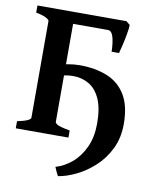

<svg xmlns="http://www.w3.org/2000/svg" viewBox="-89 -683 761 947"><g transform="rotate(10 291.5 -209.0)"><path d="M21 0V-35.6Q87.9 -49.3 87.9 -65.4V-549.3Q87.9 -555.2 72 -564Q56.2 -572.8 21 -579.6V-615.2H280.8V-579.6Q251 -576.7 230.5 -571.8Q210 -566.9 210 -560.1V-65.4Q210 -59.6 221.9 -52.2Q233.9 -44.9 284.7 -35.6V0ZM458 -454.1H420.9Q419.9 -499.5 411.4 -528.1Q402.8 -556.6 384.3 -556.6H177.2L191.4 -615.2H466.8L485.8 -599.6Q485.8 -583 480.5 -553.2Q475.1 -523.4 468.5 -495.1Q461.9 -466.8 458 -454.1ZM266.6 196.3Q263.2 190.9 256.3 176Q249.5 161.1 246.6 153.3Q290.5 140.6 328.4 108.2Q366.2 75.7 389.2 25.1Q412.1 -25.4 412.1 -92.8Q412.1 -168.9 391.4 -215.1Q370.6 -261.2 335 -282.2Q299.3 -303.2 254.4 -303.2Q235.8 -303.2 210.9 -298.6Q186 -293.9 160.2 -284.7V-341.8Q189.9 -350.6 220.2 -356Q250.5 -361.3 278.3 -361.3Q356.4 -361.3 416 -337.2Q475.6 -313 508.8 -258.3Q542 -203.6 542 -112.8Q542 -43 515.1 11.7Q488.3 66.4 445.8 105.2Q403.3 144 355.7 167Q308.1 189.9 266.6 196.3Z"/></g></svg>

Font: Gentium Plus
Style: Bold
Weight: 700
Designer: Victor Gaultney, Annie Olsen, Iska Routamaa, Becca Hirsbrunner
Foundry: SIL International
Version: Version 6.101